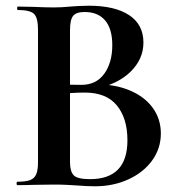

<svg xmlns="http://www.w3.org/2000/svg" viewBox="-20 -648 635 672"><path d="M543 -181Q543 -129 513 -87Q483 -45 430 -20.5Q377 4 312 4Q284 4 248 1Q234 0 213.5 -1Q193 -2 168 -2L95 -1Q75 0 41 0Q38 0 38 -6Q38 -12 41 -12Q70 -12 85 -17.5Q100 -23 106.5 -37.5Q113 -52 113 -81V-544Q113 -586 99 -599.5Q85 -613 42 -613Q40 -613 40 -619Q40 -625 42 -625L95 -624Q141 -622 168 -622Q196 -622 226 -625Q236 -626 256 -627Q276 -628 291 -628Q382 -628 432 -595Q482 -562 482 -499Q482 -441 436.5 -396.5Q391 -352 306 -335L317 -353Q384 -353 435.5 -331Q487 -309 515 -270Q543 -231 543 -181ZM225 -542V-346L188 -353Q232 -351 265 -351Q317 -351 345 -390Q373 -429 373 -490Q373 -547 348 -576.5Q323 -606 276 -606Q247 -606 236 -592.5Q225 -579 225 -542ZM426 -157Q426 -234 389 -279Q352 -324 277 -324Q228 -324 192 -318L225 -330V-81Q225 -48 238 -34.5Q251 -21 295 -21Q426 -21 426 -157Z"/></svg>

Font: Cormorant Infant
Style: Bold
Weight: 700
Designer: Christian Thalmann (Catharsis Fonts)
Foundry: Catharsis Fonts
Version: Version 4.000